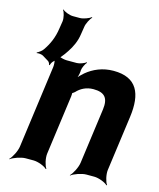

<svg xmlns="http://www.w3.org/2000/svg" viewBox="-118 -853 796 963"><g transform="rotate(15 280.0 -372.0)"><path d="M340 -423C399 -423 420 -397 412 -337L373 -50C370 -26 351 11 337 24L338 26C353 14 392 0 416 0H457C481 0 516 14 527 26L530 24C520 11 511 -26 514 -50L553 -336C570 -460 536 -538 414 -538C357 -538 310 -517 274 -487C262 -477 245 -460 239 -450L242 -448C248 -459 253 -478 254 -493V-498C255 -511 266 -534 274 -542L272 -545C264 -537 239 -528 225 -528H173C149 -528 114 -542 103 -554L101 -552C111 -539 119 -502 116 -478L58 -50C55 -26 36 11 22 24L23 26C38 14 77 0 101 0H142C166 0 201 14 212 26L215 24C205 11 196 -26 199 -50L241 -359C241 -362 243 -378 241 -379L238 -375C240 -374 252 -383 254 -385C274 -407 303 -423 340 -423ZM51 -520 82 -501C88 -498 93 -487 93 -482L97 -483C97 -488 103 -500 109 -505C131 -525 152 -549 169 -576C187 -603 203 -636 208 -674L214 -712C216 -730 231 -758 241 -768L239 -770C228 -761 199 -750 181 -750H145C127 -750 100 -761 91 -770L89 -768C97 -758 104 -730 102 -712L96 -674C89 -623 71 -585 48 -552C42 -542 24 -530 17 -527L18 -524C25 -526 42 -525 51 -520Z"/></g></svg>

Font: Asimov
Style: EdgeIt
Weight: 500
Designer: Google
Version: Version 2.000980: 2014